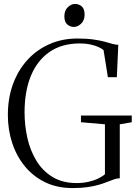

<svg xmlns="http://www.w3.org/2000/svg" viewBox="-20 -947 698 977"><path d="M349 10Q271 10 210 -19.5Q149 -49 106.5 -100.8Q64 -152.5 42 -219.8Q20 -287 20 -362Q20 -447.5 46 -518.8Q72 -590 119.5 -642Q167 -694 231.8 -722.5Q296.5 -751 373.5 -751Q421 -751 454.5 -746.2Q488 -741.5 511.8 -735Q535.5 -728.5 552.2 -723.8Q569 -719 582 -719L574.5 -554H529L507 -692Q498 -700 480.8 -707.8Q463.5 -715.5 439.8 -720.8Q416 -726 386.5 -726Q295 -726 232.2 -682.8Q169.5 -639.5 137.2 -561Q105 -482.5 105 -375.5Q105 -309.5 119.2 -245.5Q133.5 -181.5 165 -129.5Q196.5 -77.5 247.2 -46.5Q298 -15.5 371 -15.5Q401.5 -15.5 429.5 -21.8Q457.5 -28 479.5 -38.5Q501.5 -49 514 -60.5V-314.5L392 -325V-359H650.5V-325L589.5 -314.5V-40Q575 -39.5 559.8 -34.2Q544.5 -29 526 -21.5Q507.5 -14 483 -6.8Q458.5 0.5 425.8 5.2Q393 10 349 10ZM355.5 -810Q337 -810 322.2 -822.8Q307.5 -835.5 307.5 -864.5Q307.5 -893.5 325 -910.2Q342.5 -927 361.5 -927H362.5Q381 -927 395.8 -914.5Q410.5 -902 410.5 -872.5Q410.5 -843.5 393 -826.8Q375.5 -810 356.5 -810Z"/></svg>

Font: Merriweather 144pt Light
Style: Regular
Weight: 300
Version: Version 2.100